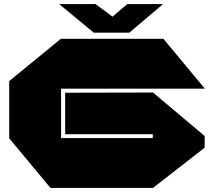

<svg xmlns="http://www.w3.org/2000/svg" viewBox="-20 -920 1047 940"><path d="M279 -486V-730H780L982 -487V-486ZM227 0 25 -243V-244H728V0ZM25 -244V-523L278 -730H279V-244ZM299 -263V-466L728 -467V-263ZM728 0V-467H729L982 -254V-197L729 0ZM439 -760 271 -899V-900H448L592 -793ZM439 -760 603 -900H777V-899L613 -760Z"/></svg>

Font: Foldit Thin Black
Style: Regular
Weight: 900
Version: Version 1.003